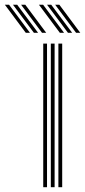

<svg xmlns="http://www.w3.org/2000/svg" viewBox="-125 -782 355 802"><path d="M118.9 0V-600H134.8V0ZM55.6 0V-600H71.4V0ZM87.3 0V-600H103.1V0ZM50.5 -645 -36.8 -762.1H-19.3L68 -645ZM-17.3 -645 -104.6 -762.1H-87.1L0.2 -645ZM16.6 -645 -70.7 -762.1H-53.2L34.1 -645ZM192.8 -645 105.5 -762.1H123L210.3 -645ZM125 -645 37.7 -762.1H55.2L142.5 -645ZM158.9 -645 71.6 -762.1H89.1L176.4 -645Z"/></svg>

Font: Big Shoulders Inline Text Thin
Style: Regular
Weight: 100
Designer: Patric King
Foundry: XO Type Co
Version: Version 2.002